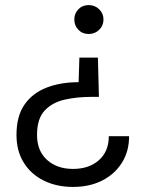

<svg xmlns="http://www.w3.org/2000/svg" viewBox="-20 -536 564 757"><path d="M330 -516Q354 -516 371 -499.5Q388 -483 388 -459Q388 -435 371 -418.5Q354 -402 330 -402Q305 -402 289 -418.5Q273 -435 273 -459Q273 -483 289 -499.5Q305 -516 330 -516ZM366 -309 370 -154H339Q283 -154 234.5 -143Q186 -132 156 -100Q126 -68 126 -4Q126 59 165.5 94.5Q205 130 268 130Q331 130 370 95.5Q409 61 409 1H489Q489 61 460.5 106Q432 151 382.5 176Q333 201 268 201Q203 201 152.5 176Q102 151 73.5 105Q45 59 45 -4Q45 -78 76.5 -123.5Q108 -169 163.5 -190.5Q219 -212 290 -212L293 -309Z"/></svg>

Font: DM Sans
Style: Regular
Weight: 400
Designer: Colophon Foundry, Jonny Pinhorn
Foundry: Colophon Foundry
Version: Version 4.004; ttfautohint (v1.8.4.7-5d5b)